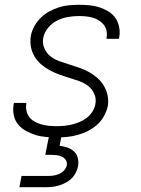

<svg xmlns="http://www.w3.org/2000/svg" viewBox="-20 -562 590 802"><path d="M217 12Q194 12 171 10Q148 8 127.5 1.5Q107 -5 88 -15.5Q69 -26 55.5 -42.5Q42 -59 37.5 -81Q33 -103 37 -126L38 -132H90V-128Q87 -112 91 -97Q95 -82 104 -71Q113 -60 126.5 -53Q140 -46 154.5 -42Q169 -38 185 -36.5Q201 -35 217 -35Q233 -35 249 -36.5Q265 -38 281 -42Q297 -46 312.5 -52.5Q328 -59 342 -69.5Q356 -80 365.5 -95Q375 -110 378 -125Q383 -149 374 -169.5Q365 -190 348 -203Q331 -216 310 -223.5Q289 -231 267.5 -237.5Q246 -244 225.5 -251.5Q205 -259 186 -269.5Q167 -280 151 -294Q135 -308 124 -326.5Q113 -345 109 -367.5Q105 -390 109 -413Q113 -434 124 -453.5Q135 -473 151 -488.5Q167 -504 186.5 -514.5Q206 -525 226.5 -531.5Q247 -538 268 -540Q289 -542 309 -542Q331 -542 353 -540Q375 -538 395 -531.5Q415 -525 433 -514Q451 -503 462 -487Q473 -471 477.5 -450Q482 -429 478 -406L477 -400H425V-404Q428 -419 425 -433.5Q422 -448 413.5 -458.5Q405 -469 393.5 -476.5Q382 -484 368 -488Q354 -492 339.5 -493.5Q325 -495 310 -495Q287 -495 264 -491Q241 -487 219.5 -476.5Q198 -466 181.5 -446.5Q165 -427 161 -405Q156 -382 165 -361Q174 -340 190.5 -327Q207 -314 228 -306.5Q249 -299 270 -292.5Q291 -286 312.5 -278.5Q334 -271 352.5 -260.5Q371 -250 387 -236Q403 -222 414 -203.5Q425 -185 429.5 -163Q434 -141 430 -117Q425 -96 413.5 -75.5Q402 -55 384 -39.5Q366 -24 345.5 -14Q325 -4 303 2Q281 8 259.5 10Q238 12 217 12ZM169 220H61L70 173H178Q190 173 202 171.5Q214 170 226 165Q238 160 247 150.5Q256 141 259 129Q261 117 255.5 107.5Q250 98 240 93Q230 88 218.5 86.5Q207 85 195 85H169L193 -35H245L229 47Q246 49 262 54.5Q278 60 289.5 71Q301 82 305 98.5Q309 115 306 133Q303 147 296 160.5Q289 174 278 184.5Q267 195 253 202Q239 209 225.5 213Q212 217 197.5 218.5Q183 220 169 220Z"/></svg>

Font: Lode Dark
Style: Italic
Weight: 400
Italic angle: -11°
Monospace: yes
Designer: Belleve Invis
Foundry: Belleve Invis
Version: Version 29.2.0; ttfautohint (v1.8.3)